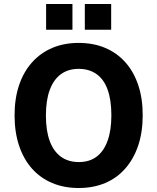

<svg xmlns="http://www.w3.org/2000/svg" viewBox="-20 -931 788 962"><path d="M374 11Q301 11 241.5 -14Q182 -39 140 -86.5Q98 -134 75.5 -201.5Q53 -269 53 -353Q53 -437 75.5 -504Q98 -571 140.5 -618.5Q183 -666 242 -691Q301 -716 374 -716Q448 -716 507 -691Q566 -666 608 -619Q650 -572 672.5 -505Q695 -438 695 -354Q695 -269 672.5 -202Q650 -135 608 -87Q566 -39 507 -14Q448 11 374 11ZM375 -119Q428 -119 464 -146Q500 -173 519 -225.5Q538 -278 538 -353Q538 -429 519.5 -481Q501 -533 464 -559.5Q427 -586 374 -586Q322 -586 285.5 -559.5Q249 -533 229.5 -481Q210 -429 210 -352Q210 -277 229 -225Q248 -173 285 -146Q322 -119 375 -119ZM405 -782V-911H537V-782ZM211 -782V-911H343V-782Z"/></svg>

Font: Nunito Sans 10pt SemiCondensed ExtraBold
Style: Regular
Weight: 800
Width: 4
Designer: Vernon Adams
Foundry: Vernon Adams
Version: Version 3.101;gftools[0.9.27]